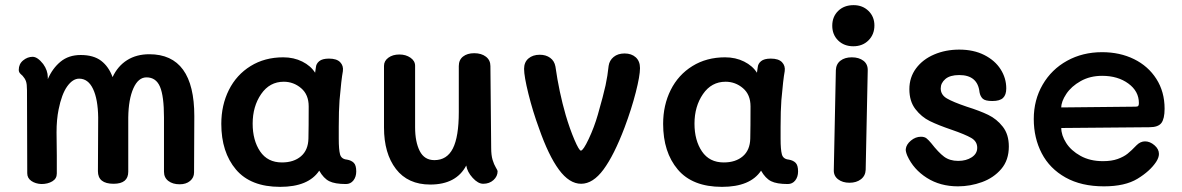

<svg xmlns="http://www.w3.org/2000/svg" viewBox="-20 -717 4600 747"><path d="M736 -265 735 -46Q735 -26 719.5 -13Q704 0 679 0Q652 0 635 -13Q618 -26 618 -49V-260Q618 -343 602.5 -379.5Q587 -416 550 -416Q518 -416 499 -373.5Q480 -331 479 -260V-188V-49Q479 -2 422 -2Q361 -2 361 -51L362 -260Q361 -331 342 -371Q323 -411 288 -411Q263 -411 241.5 -381Q220 -351 208 -291Q200 -252 200 -202L201 -112V-42Q201 -22 183.5 -11.5Q166 -1 141 -1Q118 -2 102 -13Q86 -24 86 -43L85 -366Q85 -390 81 -401Q77 -412 68 -422Q66 -424 61.5 -428Q57 -432 55 -436Q53 -440 53 -445Q53 -468 70 -482Q87 -496 107 -496Q126 -496 148 -468Q166 -443 166 -416V-409Q184 -451 215.5 -477Q247 -503 294 -503Q344 -503 373.5 -480.5Q403 -458 418 -417Q438 -460 474.5 -483Q511 -506 561 -506Q736 -506 736 -265Z M1366 -50Q1366 -29 1355 -15Q1344 -1 1326 -1Q1283 -1 1261 -12Q1239 -23 1222 -53Q1180 10 1070 10Q955 10 898 -57.5Q841 -125 841 -235Q841 -308 870.5 -367Q900 -426 955 -460Q1010 -494 1082 -494Q1123 -494 1156 -477.5Q1189 -461 1206 -434L1209 -455Q1210 -469 1222 -479Q1234 -489 1260 -489Q1290 -489 1303.5 -475Q1317 -461 1314 -440Q1308 -408 1301 -327Q1298 -287 1298 -224V-177Q1298 -135 1303 -116.5Q1308 -98 1330 -96Q1347 -93 1356.5 -83.5Q1366 -74 1366 -50ZM1181 -303Q1181 -349 1151.5 -374Q1122 -399 1084 -399Q1029 -399 996 -351Q963 -303 963 -236Q963 -171 992 -128Q1021 -85 1077 -85Q1123 -85 1151 -109Q1179 -133 1180 -178Q1181 -221 1181 -303Z M1916 -51Q1916 -31 1900 -16.5Q1884 -2 1860 -2Q1840 -2 1819 -25Q1798 -48 1794 -73Q1755 1 1654 1Q1567 1 1520.5 -59.5Q1474 -120 1474 -221V-461Q1474 -480 1491 -492.5Q1508 -505 1534 -505Q1559 -505 1577 -492.5Q1595 -480 1595 -461V-222Q1595 -165 1613 -129.5Q1631 -94 1670 -94Q1719 -94 1742 -139.5Q1765 -185 1765 -281V-460Q1765 -484 1781.5 -497Q1798 -510 1825 -510Q1853 -510 1870.5 -496.5Q1888 -483 1888 -460L1891 -142Q1891 -113 1896.5 -95Q1902 -77 1909 -65.5Q1916 -54 1916 -51Z M2077 -218Q2053 -283 2036 -351.5Q2019 -420 2019 -449Q2019 -475 2036 -489.5Q2053 -504 2080 -504Q2104 -504 2120.5 -492Q2137 -480 2141 -458Q2155 -359 2181 -269Q2197 -215 2215 -173Q2233 -131 2240 -131Q2249 -131 2270.5 -176.5Q2292 -222 2306 -271Q2328 -348 2336 -385Q2344 -422 2348 -461Q2351 -482 2367.5 -495.5Q2384 -509 2410 -509Q2437 -509 2453.5 -494Q2470 -479 2470 -452Q2470 -422 2453.5 -357.5Q2437 -293 2410 -221Q2369 -113 2328 -57.5Q2287 -2 2241 -2Q2195 -2 2154.5 -57Q2114 -112 2077 -218Z M3085 -50Q3085 -29 3074 -15Q3063 -1 3045 -1Q3002 -1 2980 -12Q2958 -23 2941 -53Q2899 10 2789 10Q2674 10 2617 -57.5Q2560 -125 2560 -235Q2560 -308 2589.5 -367Q2619 -426 2674 -460Q2729 -494 2801 -494Q2842 -494 2875 -477.5Q2908 -461 2925 -434L2928 -455Q2929 -469 2941 -479Q2953 -489 2979 -489Q3009 -489 3022.5 -475Q3036 -461 3033 -440Q3027 -408 3020 -327Q3017 -287 3017 -224V-177Q3017 -135 3022 -116.5Q3027 -98 3049 -96Q3066 -93 3075.5 -83.5Q3085 -74 3085 -50ZM2900 -303Q2900 -349 2870.5 -374Q2841 -399 2803 -399Q2748 -399 2715 -351Q2682 -303 2682 -236Q2682 -171 2711 -128Q2740 -85 2796 -85Q2842 -85 2870 -109Q2898 -133 2899 -178Q2900 -221 2900 -303Z M3218 -617Q3218 -652 3241 -674.5Q3264 -697 3301 -697Q3336 -697 3359 -674.5Q3382 -652 3382 -618Q3382 -583 3359 -560Q3336 -537 3300 -537Q3264 -537 3241 -559.5Q3218 -582 3218 -617ZM3224 -56 3232 -444Q3233 -468 3250 -481Q3267 -494 3294 -494Q3322 -494 3339.5 -480.5Q3357 -467 3356 -442L3348 -56Q3347 -33 3329.5 -19.5Q3312 -6 3285 -6Q3258 -6 3240.5 -19.5Q3223 -33 3224 -56Z M3510 -111Q3503 -128 3504 -137Q3506 -155 3524 -170Q3542 -185 3563 -185Q3577 -185 3585 -178.5Q3593 -172 3603 -160Q3631 -124 3653 -107.5Q3675 -91 3708 -91Q3739 -91 3760.5 -105Q3782 -119 3782 -142Q3782 -167 3758.5 -180.5Q3735 -194 3683 -212Q3630 -230 3597.5 -246Q3565 -262 3541.5 -292.5Q3518 -323 3518 -370Q3518 -416 3544 -451Q3570 -486 3614.5 -505Q3659 -524 3712 -524Q3768 -524 3809.5 -503Q3851 -482 3873 -447.5Q3895 -413 3895 -373Q3895 -348 3882.5 -336Q3870 -324 3841 -324Q3813 -324 3803.5 -333Q3794 -342 3791 -358Q3784 -425 3712 -425Q3676 -425 3658 -409.5Q3640 -394 3640 -373Q3640 -348 3664 -334Q3688 -320 3741 -302Q3792 -286 3825 -270Q3858 -254 3881.5 -224Q3905 -194 3905 -147Q3905 -94 3875.5 -59.5Q3846 -25 3800.5 -8.5Q3755 8 3707 8Q3638 8 3586 -25Q3534 -58 3510 -111Z M4002 -254Q4002 -328 4036.5 -387.5Q4071 -447 4131.5 -480.5Q4192 -514 4268 -514Q4337 -514 4392 -487Q4447 -460 4479 -410Q4511 -360 4511 -294Q4511 -255 4498.5 -238.5Q4486 -222 4452 -222L4109 -219Q4109 -191 4128 -161Q4147 -131 4184 -110.5Q4221 -90 4271 -90Q4305 -90 4328.5 -98.5Q4352 -107 4367 -119Q4382 -131 4402 -152Q4417 -167 4435 -167Q4454 -167 4471.5 -152Q4489 -137 4489 -118Q4489 -104 4478 -87Q4454 -51 4405.5 -21.5Q4357 8 4275 8Q4187 8 4125.5 -26.5Q4064 -61 4033 -120.5Q4002 -180 4002 -254ZM4398 -302Q4406 -302 4408.5 -305Q4411 -308 4411 -316Q4411 -362 4370 -392Q4329 -422 4268 -422Q4221 -422 4184.5 -401.5Q4148 -381 4128.5 -351.5Q4109 -322 4109 -299Z"/></svg>

Font: Mali SemiBold
Style: Regular
Weight: 600
Designer: Kitiyaporn Chalermlarp | Katatrad Aksorn Co.,Ltd.
Foundry: Cadson Demak Co.,Ltd.
Version: Version 1.000; ttfautohint (v1.6)